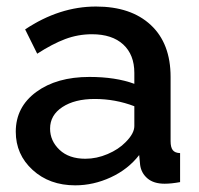

<svg xmlns="http://www.w3.org/2000/svg" viewBox="-20 -552 604 582"><path d="M27.8 -152.8Q27.8 -227.5 89.8 -273.2Q151.9 -318.8 251 -318.8Q330.6 -318.8 387.2 -297.9V-331.1Q387.2 -386.2 353.5 -417.2Q319.8 -448.2 258.8 -448.2Q216.8 -448.2 177.7 -433.6Q138.7 -418.9 92.8 -389.2L56.2 -462.9Q160.2 -532.2 271 -532.2Q377 -532.2 437 -476.3Q497.1 -420.4 497.1 -318.8V-124Q497.1 -105.5 503.7 -96.9Q510.3 -88.4 525.9 -87.9V0Q499.5 4.9 479 4.9Q445.8 4.9 427 -11.2Q408.2 -27.3 404.8 -51.8L401.9 -82Q368.2 -38.6 315.7 -14.4Q263.2 9.8 208 9.8Q129.9 9.8 78.9 -36.9Q27.8 -83.5 27.8 -152.8ZM360.8 -121.1Q387.2 -147.5 387.2 -169.9V-230Q329.6 -252 267.1 -252Q206.5 -252 169.2 -227.5Q131.8 -203.1 131.8 -162.1Q131.8 -125 160.4 -97.9Q189 -70.8 238.8 -70.8Q272.9 -70.8 306.2 -85Q339.4 -99.1 360.8 -121.1Z"/></svg>

Font: Rawline SemiBold
Style: Regular
Weight: 600
Designer: Matt McInerney, Pablo Impallari, Rodrigo Fuenzalida
Foundry: Matt McInerney, Pablo Impallari, Rodrigo Fuenzalida
Version: Version 4.020;PS 004.020;hotconv 1.0.88;makeotf.lib2.5.64775